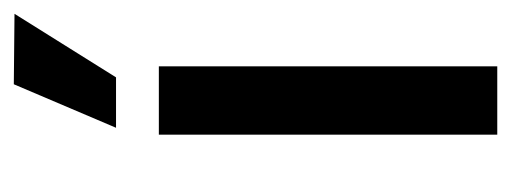

<svg xmlns="http://www.w3.org/2000/svg" viewBox="-251 -489 740 278"><g transform="rotate(-90 119.0 -350.0)"><path d="M73 -552 136 -700 238 -699 146 -552ZM162 0H63V-490H162Z"/></g></svg>

Font: Gemunu Libre SemiBold
Style: Regular
Weight: 600
Designer: Puspanada Ekanayake, Sola Matas, Pathum Egodawatta, Kosala Senevirathne
Foundry: mooniak
Version: Version 1.100